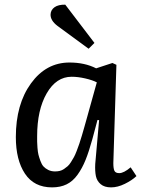

<svg xmlns="http://www.w3.org/2000/svg" viewBox="-20 -789 615 823"><path d="M384.8 -605 359.9 -580.1 226.1 -678.2Q195.3 -701.7 196.8 -728Q197.8 -746.6 213.9 -758.1Q230 -769.5 259.8 -769ZM465.8 -89.8Q465.8 -65.9 470.7 -56.4Q475.6 -46.9 491.2 -46.9Q510.7 -46.9 540 -71.8L564.9 -34.2Q545.9 -16.1 515.1 -1Q484.4 14.2 456.1 14.2Q427.7 14.2 411.6 0.5Q395.5 -13.2 391.1 -33.9Q386.7 -54.7 388.2 -85.9L404.8 -273.9L397.9 -274.9L376 -192.9Q361.3 -139.6 346.9 -103.8Q332.5 -67.9 312.3 -39.8Q292 -11.7 265.4 1.2Q238.8 14.2 203.1 14.2Q126 14.2 86.9 -44.7Q47.9 -103.5 47.9 -201.2Q47.9 -342.3 112.8 -431.6Q177.7 -521 277.8 -521Q343.3 -521 392.1 -496.1L461.9 -519L479 -511.2ZM215.8 -54.2Q226.6 -54.2 236.1 -56.4Q245.6 -58.6 254.2 -64.5Q262.7 -70.3 269.8 -76.4Q276.9 -82.5 284.2 -94.2Q291.5 -106 296.9 -115.5Q302.2 -125 308.8 -142.3Q315.4 -159.7 319.8 -172.4Q324.2 -185.1 331.1 -208.3Q337.9 -231.4 342.3 -247.1Q346.7 -262.7 354.5 -290.5Q359.4 -308.1 361.8 -316.9L395 -436Q376 -445.8 345 -452.9Q314 -460 287.1 -460Q221.2 -460 180.2 -388.9Q139.2 -317.9 139.2 -205.1Q139.2 -189.5 139.2 -181.9Q139.2 -174.3 140.6 -155.5Q142.1 -136.7 144.8 -126Q147.5 -115.2 153.1 -99.6Q158.7 -84 166.5 -75.4Q174.3 -66.9 187 -60.5Q199.7 -54.2 215.8 -54.2Z"/></svg>

Font: Literata Book
Style: Italic
Weight: 400
Italic angle: -3°
Designer: Latin by Veronika Burian and Jose Scaglione. Greek by Irene Vlachou. Cyrillic by Vera Evstafieva
Foundry: TypeTogether
Version: Version 1.003;PS 001.003;hotconv 1.0.88;makeotf.lib2.5.64775